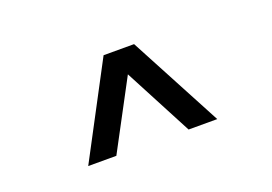

<svg xmlns="http://www.w3.org/2000/svg" viewBox="-51 -850 703 497"><g transform="rotate(-20 300.0 -601.0)"><path d="M258.4 -729H342.4L478.4 -473H399.4L300.6 -661L200.4 -473H122.9Z"/></g></svg>

Font: Mona Sans VF XLt
Style: Regular
Weight: 200
Designer: Deni Anggara
Foundry: GitHub
Version: Version 2.000;Glyphs 3.2.3 (3260)